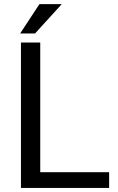

<svg xmlns="http://www.w3.org/2000/svg" viewBox="-20 -919 578 939"><path d="M176.8 -76.7H513.7V0H82.5V-710.9H176.8ZM172.9 -898.9H282.2L151.4 -755.4H78.6Z"/></svg>

Font: APIMedia Roboto
Style: Regular
Weight: 400
Designer: Google
Version: Version 2.137; 2017